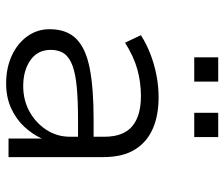

<svg xmlns="http://www.w3.org/2000/svg" viewBox="-74 -666 748 641"><g transform="rotate(90 300.5 -346.0)"><path d="M259 8Q207 8 166 -11Q125 -30 101.5 -63Q78 -96 78 -137Q78 -194 110 -226Q142 -258 208.5 -271Q275 -284 378 -284H450V-232H381Q318 -232 273.5 -228Q229 -224 201 -214Q173 -204 160 -186.5Q147 -169 147 -141Q147 -97 181.5 -73Q216 -49 268 -49Q315 -49 353 -70Q391 -91 414 -126.5Q437 -162 437 -205V-320Q437 -383 402.5 -412.5Q368 -442 301 -442Q255 -442 212 -430Q169 -418 123 -389L98 -442Q128 -461 162 -474Q196 -487 232.5 -494Q269 -501 305 -501Q366 -501 410.5 -481.5Q455 -462 480 -421.5Q505 -381 505 -316V0H443V-111Q429 -80 403.5 -52.5Q378 -25 341.5 -8.5Q305 8 259 8ZM357 -620V-700H438V-620ZM172 -620V-700H253V-620Z"/></g></svg>

Font: Nunito Sans 8pt Light
Style: Regular
Weight: 300
Version: Version 3.101;gftools[0.9.27]